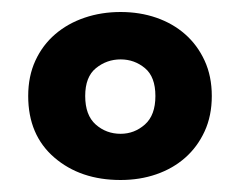

<svg xmlns="http://www.w3.org/2000/svg" viewBox="-20 -642 401 320"><path d="M333 -482Q333 -449 321 -423Q309 -397 288.5 -379Q268 -361 240.5 -351.5Q213 -342 181 -342Q114 -342 70.5 -379.5Q27 -417 27 -482Q27 -515 39 -541Q51 -567 72 -585Q93 -603 121 -612.5Q149 -622 181 -622Q213 -622 240.5 -612.5Q268 -603 288.5 -585Q309 -567 321 -541Q333 -515 333 -482ZM181 -543Q158 -543 140 -528.5Q122 -514 122 -482Q122 -450 139.5 -434.5Q157 -419 181 -419Q204 -419 221.5 -434.5Q239 -450 239 -482Q239 -514 221.5 -528.5Q204 -543 181 -543Z"/></svg>

Font: Baloo Bhai 2 SemiBold
Style: Regular
Weight: 600
Designer: Supriya Tembe, Noopur Datye and Ek Type
Foundry: Ek Type
Version: Version 1.640;PS 1.000;hotconv 16.6.51;makeotf.lib2.5.65220;